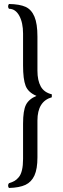

<svg xmlns="http://www.w3.org/2000/svg" viewBox="-20 -726 317 959"><path d="M95.2 67.9V-107.9Q95.2 -173.8 109.6 -202.4Q124 -231 162.1 -247.1Q120.6 -264.6 107.9 -297.6Q95.2 -330.6 95.2 -398.9V-558.1Q95.2 -612.8 76.2 -647.5Q57.1 -682.1 24.9 -682.1Q20.5 -686.5 20.5 -694.1Q20.5 -701.7 24.9 -706.1Q78.6 -705.1 107.9 -691.7Q137.2 -678.2 152.1 -642.8Q167 -607.4 167 -543V-373Q167 -324.2 183.6 -294.2Q200.2 -264.2 238.8 -254.9V-240.2Q167 -219.7 167 -124V60.1Q167 117.7 152.1 150.4Q137.2 183.1 107.2 197.3Q77.1 211.4 24.9 212.9Q20.5 208.5 20.5 200.9Q20.5 193.4 24.9 189Q41.5 184.1 52.5 177.7Q63.5 171.4 74 158.7Q84.5 146 89.8 123.3Q95.2 100.6 95.2 67.9Z"/></svg>

Font: Linux Libertine G
Style: Regular
Weight: 400
Designer: Philipp H. Poll
Foundry: Philipp H. Poll
Version: Version 4.7.5